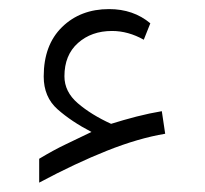

<svg xmlns="http://www.w3.org/2000/svg" viewBox="-20 -363 445 416"><path d="M178.2 -77.1Q134.8 -99.6 104.7 -126.2Q74.7 -152.8 74.7 -197.3Q74.7 -265.6 114.5 -304.4Q154.3 -343.3 216.3 -343.3Q269 -343.3 305.7 -312.5L291.5 -276.9Q257.8 -295.9 222.7 -295.9Q178.2 -295.9 148.9 -269.8Q119.6 -243.7 119.6 -197.8Q119.6 -164.1 148.7 -139.2Q177.7 -114.3 220.7 -94.7Q247.1 -103 275.6 -110.4Q304.2 -117.7 330.6 -122.1L337.9 -73.2Q279.8 -63.5 211.7 -36.4Q143.6 -9.3 64.9 32.7V-19Q96.7 -38.1 121.8 -50Q147 -62 178.2 -77.1Z"/></svg>

Font: Vazir Thin UI
Style: Thin-UI
Weight: 100
Designer: Saber Rastikerdar
Foundry: Saber Rastikerdar
Version: Version 30.0.0